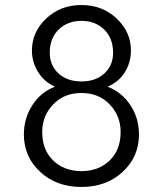

<svg xmlns="http://www.w3.org/2000/svg" viewBox="-20 -732 648 764"><path d="M75 -197Q75 -262 109.5 -314.5Q144 -367 199 -387Q156 -406 131.5 -445.5Q107 -485 107 -531Q107 -605 164 -658.5Q221 -712 304 -712Q387 -712 444 -658.5Q501 -605 501 -531Q501 -484 477 -445Q453 -406 408 -387Q464 -366 498.5 -314Q533 -262 533 -197Q533 -108 468 -48Q403 12 304 12Q205 12 140 -48Q75 -108 75 -197ZM430 -522Q430 -580 394.5 -614.5Q359 -649 304 -649Q249 -649 213.5 -614.5Q178 -580 178 -522Q178 -472 212.5 -440Q247 -408 304 -408Q361 -408 395.5 -440Q430 -472 430 -522ZM460 -207Q460 -271 416.5 -316.5Q373 -362 304 -362Q235 -362 191.5 -316.5Q148 -271 148 -207Q148 -135 192 -93Q236 -51 304 -51Q372 -51 416 -93Q460 -135 460 -207Z"/></svg>

Font: Overpass Light
Style: Regular
Weight: 300
Designer: Delve Withrington, Thomas Jockin
Foundry: Delve Fonts
Version: Version 3.000;DELV;Overpass